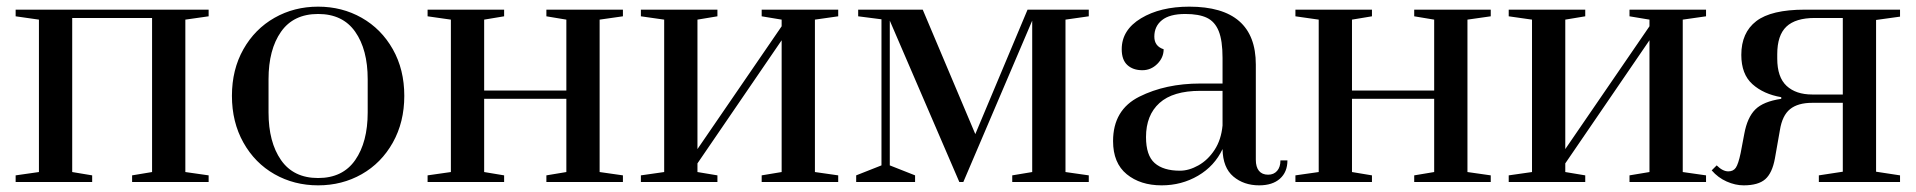

<svg xmlns="http://www.w3.org/2000/svg" viewBox="-20 -547 5757 577"><path d="M27 0V-20L97 -30V-488L27 -498V-518H607V-498L537 -488V-30L607 -20V0H377V-20L437 -30V-493H197V-30L257 -20V0Z M677 -259Q677 -338 711.5 -399Q746 -460 805 -493.5Q864 -527 936 -527Q1008 -527 1067 -493.5Q1126 -460 1160.5 -399Q1195 -338 1195 -259Q1195 -180 1160.5 -118.5Q1126 -57 1067 -23.5Q1008 10 936 10Q864 10 805 -23.5Q746 -57 711.5 -118.5Q677 -180 677 -259ZM1085 -209V-309Q1085 -398 1047.5 -451.5Q1010 -505 936 -505Q862 -505 824.5 -451.5Q787 -398 787 -309V-209Q787 -120 824.5 -66Q862 -12 936 -12Q1010 -12 1047.5 -66Q1085 -120 1085 -209Z M1265 0V-20L1335 -30V-488L1265 -498V-518H1495V-498L1435 -488V-275H1682V-488L1622 -498V-518H1852V-498L1782 -488V-30L1852 -20V0H1622V-20L1682 -30V-250H1435V-30L1495 -20V0Z M1906 0V-20L1976 -30V-488L1906 -498V-518H2136V-498L2076 -488V-99L2329 -468V-488L2269 -498V-518H2499V-498L2429 -488V-30L2499 -20V0H2269V-20L2329 -30V-426L2076 -56V-30L2136 -20V0Z M2553 0V-20L2629 -50V-489L2559 -498V-518H2753L2911 -144L3068 -518H3252V-498L3182 -488V-30L3252 -20V0H3022V-20L3082 -30V-485L2875 0H2863L2654 -485V-50L2730 -20V0Z M3325 -123Q3325 -217 3404 -256.5Q3483 -296 3587 -296H3654V-373Q3654 -425 3642.5 -453.5Q3631 -482 3607 -493.5Q3583 -505 3542 -505Q3495 -505 3472 -486.5Q3449 -468 3449 -437Q3449 -408 3477 -399Q3477 -374 3458 -355Q3439 -336 3413 -336Q3385 -336 3368 -351.5Q3351 -367 3351 -399Q3351 -457 3409 -492Q3467 -527 3554 -527Q3754 -527 3754 -353V-67Q3754 -45 3763.5 -33.5Q3773 -22 3791 -22Q3808 -22 3818 -33.5Q3828 -45 3828 -65H3849Q3849 -30 3826.5 -10Q3804 10 3764 10Q3718 10 3686.5 -16.5Q3655 -43 3654 -99Q3630 -48 3580.5 -19Q3531 10 3471 10Q3407 10 3366 -23.5Q3325 -57 3325 -123ZM3654 -170V-274H3587Q3505 -274 3464.5 -237.5Q3424 -201 3424 -135Q3424 -80 3450 -57Q3476 -34 3526 -34Q3553 -34 3581.5 -50Q3610 -66 3630 -96.5Q3650 -127 3654 -170Z M3873 0V-20L3943 -30V-488L3873 -498V-518H4103V-498L4043 -488V-275H4290V-488L4230 -498V-518H4460V-498L4390 -488V-30L4460 -20V0H4230V-20L4290 -30V-250H4043V-30L4103 -20V0Z M4514 0V-20L4584 -30V-488L4514 -498V-518H4744V-498L4684 -488V-99L4937 -468V-488L4877 -498V-518H5107V-498L5037 -488V-30L5107 -20V0H4877V-20L4937 -30V-426L4684 -56V-30L4744 -20V0Z M5124 -35 5139 -50Q5157 -32 5174 -32Q5189 -32 5196.5 -43Q5204 -54 5211 -87L5222 -145Q5231 -194 5255 -218Q5279 -242 5333 -250V-255Q5280 -264 5246.5 -294Q5213 -324 5213 -382Q5213 -449 5258 -483.5Q5303 -518 5404 -518H5690V-497L5618 -487V-31L5690 -20V0H5446V-20L5518 -31V-238H5426Q5383 -238 5359.5 -219Q5336 -200 5329 -156L5314 -71Q5306 -27 5285 -8.5Q5264 10 5220 10Q5195 10 5169 -1.5Q5143 -13 5124 -35ZM5518 -263V-493H5434Q5376 -493 5348.5 -467Q5321 -441 5321 -384V-371Q5321 -315 5349 -289Q5377 -263 5426 -263Z"/></svg>

Font: Prata
Style: Regular
Weight: 400
Designer: Ivan Petrov
Foundry: Cyreal
Version: Version 2.000